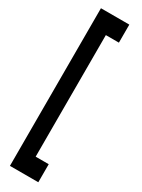

<svg xmlns="http://www.w3.org/2000/svg" viewBox="-223 -758 654 885"><g transform="rotate(30 104.0 -315.5)"><path d="M21.5 104H172.5V8H103V-639H172.5V-735H21.5Z"/></g></svg>

Font: League Gothic SemiCondensed
Style: Regular
Weight: 400
Width: 4
Designer: The League of Moveable Type
Version: Version 1.600; ttfautohint (v1.8.3)